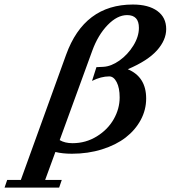

<svg xmlns="http://www.w3.org/2000/svg" viewBox="-134 -671 757 852"><path d="M-113.8 161.6 -102.1 127.4H-41.5L159.2 -427.7Q239.7 -650.9 455.6 -650.9Q524.9 -650.9 564.2 -622.3Q603.5 -593.8 603.5 -542Q603.5 -493.2 562.5 -447.3Q521.5 -401.4 433.1 -363.8Q514.6 -329.6 514.6 -233.9Q514.6 -183.6 490.5 -138.7Q466.3 -93.8 423.6 -60.8Q380.9 -27.8 318.8 -8.3Q256.8 11.2 185.1 11.2Q143.6 11.2 111.8 3.4L66.4 127.4H140.1L128.4 161.6ZM275.4 -445.8 130.9 -49.3Q153.8 -35.6 188 -35.6Q246.6 -35.6 295.4 -65.7Q344.2 -95.7 370.6 -142.1Q397 -188.5 397 -238.8Q397 -280.8 383.8 -306.4Q370.6 -332 350.6 -332Q314.5 -332 274.4 -312L293.9 -373L325.2 -374.5Q359.4 -376.5 396 -402.3Q432.6 -428.2 457.5 -468.3Q482.4 -508.3 482.4 -547.4Q482.4 -604 430.2 -604Q386.2 -604 343.5 -559.8Q300.8 -515.6 275.4 -445.8Z"/></svg>

Font: Elstob 6pt SemiBold
Style: Italic
Weight: 600
Italic angle: -20°
Designer: Peter S. Baker
Version: Version 1.015